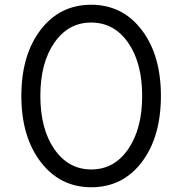

<svg xmlns="http://www.w3.org/2000/svg" viewBox="-20 -777 768 809"><path d="M658 -373Q658 -200 577.5 -94Q497 12 365 12Q233 12 151.5 -94.5Q70 -201 70 -373Q70 -545 151 -651Q232 -757 364 -757Q496 -757 577 -651Q658 -545 658 -373ZM365 -63Q461 -63 520 -148.5Q579 -234 579 -373Q579 -512 520 -597Q461 -682 364 -682Q268 -682 209 -597Q150 -512 150 -373Q150 -234 209 -148.5Q268 -63 365 -63Z"/></svg>

Font: Plus Jakarta Display Light
Style: Regular
Weight: 300
Designer: Gumpita Rahayu
Foundry: Tokotype Studio
Version: Version 1.000;hotconv 1.0.109;makeotfexe 2.5.65596